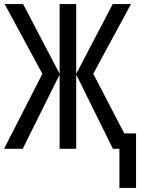

<svg xmlns="http://www.w3.org/2000/svg" viewBox="-23 -734 701 947"><path d="M623 -714H533L353 -370V-714H271V-370L91 -714H0L186 -370L-3 0H89L271 -366V0H353V-366L534 0H566V193H648V-76H590L437 -370Z"/></svg>

Font: Noto Sans UI Condensed
Style: Regular
Weight: 400
Width: 3
Designer: Monotype Design Team
Foundry: Monotype Imaging Inc.
Version: Version 1.901